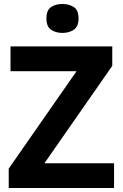

<svg xmlns="http://www.w3.org/2000/svg" viewBox="-20 -948 619 968"><path d="M555 0H24V-98L366 -589H33V-714H546V-616L204 -125H555ZM295 -928Q328 -928 352 -912.5Q376 -897 376 -855Q376 -814 352 -798Q328 -782 295 -782Q261 -782 237.5 -798Q214 -814 214 -855Q214 -897 237.5 -912.5Q261 -928 295 -928Z"/></svg>

Font: Noto Sans Sinhala
Style: Bold
Weight: 700
Designer: Jelle Bosma - Monotype Design Team
Foundry: Monotype Imaging Inc.
Version: Version 2.006; ttfautohint (v1.8.4.7-5d5b)